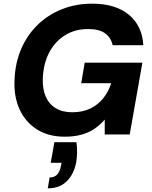

<svg xmlns="http://www.w3.org/2000/svg" viewBox="-20 -732 827 1045"><path d="M332 12Q243 12 180.5 -28Q118 -68 86.5 -137Q55 -206 59 -295Q62 -387 94.5 -463.5Q127 -540 183.5 -595.5Q240 -651 316 -681.5Q392 -712 482 -712Q608 -712 681 -652Q754 -592 760 -486H593Q584 -528 551.5 -551Q519 -574 460 -574Q388 -574 333.5 -540Q279 -506 247.5 -445.5Q216 -385 213 -304Q211 -247 229 -206Q247 -165 283.5 -143Q320 -121 373 -121Q430 -121 472 -141.5Q514 -162 542.5 -198Q571 -234 585 -279H422L441 -391H755L686 0H550V-81Q524 -51 492.5 -30Q461 -9 421.5 1.5Q382 12 332 12ZM240 293 250 234Q276 234 291 218Q306 202 312 170L315 154H256L276 42H396Q400 71 399.5 98Q399 125 395 150Q383 215 344 254Q305 293 240 293Z"/></svg>

Font: DM Sans 16pt Black
Style: Italic
Weight: 900
Italic angle: -10°
Version: Version 4.004;gftools[0.9.30]